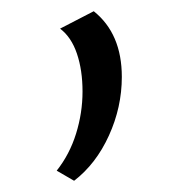

<svg xmlns="http://www.w3.org/2000/svg" viewBox="-20 -138 319 342"><path d="M127 25Q127 -13 117 -42.5Q107 -72 87 -87L147 -118Q197 -78 197 -1Q197 53 174 103.5Q151 154 112 184L81 166Q104 137 115.5 100Q127 63 127 25Z"/></svg>

Font: QiushuiShotai Bright
Style: Regular
Weight: 400
Designer: Christian Thalmann (Catharsis Fonts)
Version: Version 1.250;